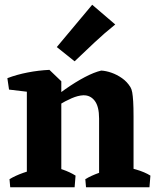

<svg xmlns="http://www.w3.org/2000/svg" viewBox="-20 -788 668 808"><path d="M93 0V-446L188 -494L238 -446V0ZM397 0V-289Q397 -340 378.5 -364Q360 -388 330 -387Q308 -386 281.5 -374.5Q255 -363 228 -346.5Q201 -330 177 -311L168 -343Q211 -382 254.5 -412.5Q298 -443 337 -463.5Q376 -484 406 -491Q426 -490 449 -482Q472 -474 493.5 -459Q515 -444 529 -421Q534 -413 536.5 -399Q539 -385 540.5 -361Q542 -337 542 -297V0ZM18 -411 11 -459Q50 -474 96.5 -483Q143 -492 188 -494L192 -438L127 -398ZM23 0 20 -34Q45 -49 77.5 -60.5Q110 -72 135 -78L124 0ZM166 0 183 -91Q213 -85 243.5 -74.5Q274 -64 298 -49L294 0ZM342 0 339 -34Q364 -49 396.5 -60.5Q429 -72 454 -78L443 0ZM471 0 488 -91Q517 -85 553 -74.5Q589 -64 613 -49L609 0ZM294 -530 219 -590 368 -768 465 -685Q420 -649 378 -609.5Q336 -570 294 -530Z"/></svg>

Font: Eczar SemiBold
Style: Regular
Weight: 600
Designer: Vaibhav Singh
Foundry: Rosetta Type Foundry
Version: Version 2.000